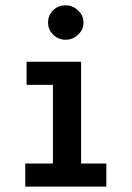

<svg xmlns="http://www.w3.org/2000/svg" viewBox="-20 -695 490 715"><path d="M74 0V-86H177V-379H79V-465H282V-86H376V0ZM225 -547Q197 -547 178 -566Q159 -585 159 -611Q159 -638 177.5 -656.5Q196 -675 225 -675Q251 -675 271 -656Q291 -637 291 -611Q291 -585 271 -566Q251 -547 225 -547Z"/></svg>

Font: Inconsolata SemiCondensed Bold
Style: Regular
Weight: 700
Width: 4
Monospace: yes
Designer: Raph Levien, Cyreal, Brenton Simpson
Foundry: Raph Levien, Cyreal, Google
Version: Version 3.001; ttfautohint (v1.8.2.53-6de2)